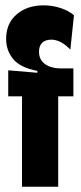

<svg xmlns="http://www.w3.org/2000/svg" viewBox="-20 -710 307 730"><path d="M63.7 -343.8H11.3V-442.7L121.8 -433.3V-440.5Q57.2 -452.8 30.2 -485.4Q3.3 -518 3.3 -562.2Q3.3 -621.2 43.4 -655.4Q83.5 -689.7 145.7 -689.7Q179 -689.7 209.9 -679.6Q240.8 -669.5 261.2 -652L247.5 -521.5Q226.5 -542.5 209.2 -550.8Q191.8 -559.2 175.2 -559.2Q152.3 -559.2 140.3 -547.3Q128.3 -535.5 128.3 -513.5Q128.3 -489.3 141.5 -475.2Q154.7 -461 172.8 -455.5Q191 -450 209.7 -450H259V-343.8H201.3V0H63.7Z"/></svg>

Font: Bricolage Grotesque 96pt Condensed ExBd
Style: Regular
Weight: 800
Width: 3
Designer: Mathieu Triay
Foundry: Atelier Triay
Version: Version 1.001;Glyphs 3.2 (3207)